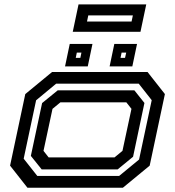

<svg xmlns="http://www.w3.org/2000/svg" viewBox="-20 -876 816 896"><path d="M108 0 27 -103 98 -437 223 -540H668.5L749.5 -437L678.5 -103L553.5 0ZM154 -55H536L629 -131.5L688 -408.5L627.5 -485.5H242L148.5 -408L90.5 -135.5ZM174.5 -85.5 124 -148.5 176.5 -395 249.5 -454.5H607L654 -395.5L601 -144.5L529 -85.5ZM207 -141.5H514.5L551.5 -172L593.5 -368L569.5 -398.5H262L225 -368L183 -172ZM491.5 -566 513.5 -671H619.5L597.5 -566ZM283.5 -566 305.5 -671H411.5L389.5 -566ZM333.5 -606H355L360 -630.5H338.5ZM542.5 -606H563.5L569 -630.5H547.5ZM319.5 -727.5 346.5 -855.5H662.5L635.5 -727.5ZM386 -775.5H594L600 -804H392Z"/></svg>

Font: Tourney Expanded SemiBold
Style: Italic
Weight: 600
Width: 7
Italic angle: -12°
Designer: Tyler Finck
Foundry: Etcetera Type Co
Version: Version 1.010; ttfautohint (v1.8.3)